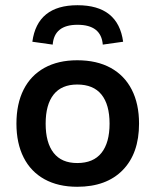

<svg xmlns="http://www.w3.org/2000/svg" viewBox="-20 -697 595 736"><path d="M276 -466Q351 -466 404 -437Q457 -408 485 -353.5Q513 -299 513 -223Q513 -109 450.5 -45Q388 19 276 19Q203 19 150.5 -10Q98 -39 70.5 -93.5Q43 -148 43 -223Q43 -299 70.5 -353.5Q98 -408 150.5 -437Q203 -466 276 -466ZM276 -373Q216 -373 185.5 -334.5Q155 -296 155 -223Q155 -150 185.5 -111Q216 -72 276 -72Q338 -72 369 -111Q400 -150 400 -223Q400 -296 369 -334.5Q338 -373 276 -373ZM277 -677Q123 -677 104 -537L182 -526Q188 -602 277 -602Q368 -602 374 -526L452 -537Q433 -677 277 -677Z"/></svg>

Font: Podkova
Style: Bold
Weight: 700
Designer: Ilya Yudin
Foundry: Cyreal (www.cyreal.org)
Version: Version 2.102; ttfautohint (v1.8.1.43-b0c9)